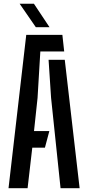

<svg xmlns="http://www.w3.org/2000/svg" viewBox="-20 -982 460 1002"><path d="M24.5 0 117 -800H305.5L315 -713.5H190.5L176 -471L157.5 -298H237.5L214.5 -211.5H148.5L124 0ZM296 0 246.5 -472 233.5 -670H318L395.5 0ZM167 -840 82.5 -962.5H157L238.5 -840Z"/></svg>

Font: Big Shoulders Stencil Text Thin SemiBold
Style: Regular
Weight: 600
Version: Version 2.001